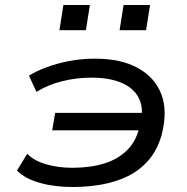

<svg xmlns="http://www.w3.org/2000/svg" viewBox="-20 -740 750 769"><path d="M271 9Q197 9 138 -8Q79 -25 48 -57L89 -124Q118 -95 166.5 -81.5Q215 -68 270 -68Q341 -68 397 -85Q453 -102 491 -140.5Q529 -179 541 -243L555 -218H189L201 -288H567L544 -253Q556 -307 536 -347Q516 -387 467.5 -408Q419 -429 346 -429Q287 -429 230 -415Q173 -401 126 -372L96 -437Q127 -456 167.5 -471Q208 -486 257 -495.5Q306 -505 360 -505Q465 -505 532.5 -467.5Q600 -430 626 -363Q652 -296 628 -202Q611 -140 575.5 -99Q540 -58 492 -34.5Q444 -11 387.5 -1Q331 9 271 9ZM459 -619 475 -720H581L565 -619ZM218 -619 234 -720H340L324 -619Z"/></svg>

Font: Nunito Sans 7pt Expanded
Style: Italic
Weight: 400
Width: 7
Italic angle: -9°
Designer: Vernon Adams
Foundry: Vernon Adams
Version: Version 3.101;gftools[0.9.27]